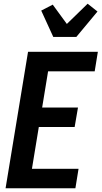

<svg xmlns="http://www.w3.org/2000/svg" viewBox="-20 -1014 547 1034"><path d="M10 0 131 -735H507L490 -630H239L207 -435H400L382 -330H189L152 -105H403L386 0ZM267 -815 202 -957 264 -989 340 -885 452 -994 505 -952 391 -815Z"/></svg>

Font: Iosevka Extrabold
Style: Italic
Weight: 800
Italic angle: -9°
Monospace: yes
Designer: Belleve Invis
Foundry: Belleve Invis
Version: Version 32.5.0; ttfautohint (v1.8.4)